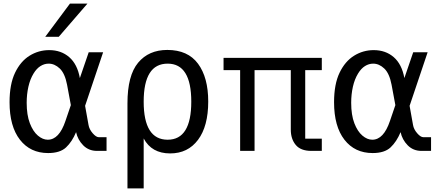

<svg xmlns="http://www.w3.org/2000/svg" viewBox="-20 -837 2440 1065"><path d="M368 -817H465L306 -633H231ZM247 12Q148 12 90.5 -62Q33 -136 33 -270Q33 -370 63.5 -433.5Q94 -497 144 -528Q194 -559 253 -559Q319 -559 364 -520Q409 -481 423 -404L472 -547H552L452 -250L471 -144Q475 -120 494 -98Q513 -76 528 -76H571V0H518Q472 0 441.5 -31Q411 -62 402 -104Q380 -51 346.5 -19.5Q313 12 247 12ZM245 -62Q308 -62 343 -166L373 -254L352 -367Q340 -430 311.5 -457Q283 -484 250 -484Q226 -484 204.5 -470.5Q183 -457 166 -429Q147 -398 137.5 -356Q128 -314 128 -267Q128 -199 145.5 -153.5Q163 -108 190 -85Q217 -62 245 -62Z M687 -264Q687 -418 746 -489Q805 -560 908 -560Q1022 -560 1078.5 -483.5Q1135 -407 1135 -274Q1135 -137 1078.5 -61.5Q1022 14 924 14Q821 14 777 -69V208H687ZM910 -62Q1041 -62 1041 -273Q1041 -484 910 -484Q777 -484 777 -273Q777 -62 910 -62Z M1312 -448H1220V-516H1765V-448H1673V-68H1765V0H1707Q1648 0 1620.5 -33Q1593 -66 1593 -118V-448H1392V0H1312Z M2047 12Q1948 12 1890.5 -62Q1833 -136 1833 -270Q1833 -370 1863.5 -433.5Q1894 -497 1944 -528Q1994 -559 2053 -559Q2119 -559 2164 -520Q2209 -481 2223 -404L2272 -547H2352L2252 -250L2271 -144Q2275 -120 2294 -98Q2313 -76 2328 -76H2371V0H2318Q2272 0 2241.5 -31Q2211 -62 2202 -104Q2180 -51 2146.5 -19.5Q2113 12 2047 12ZM2045 -62Q2108 -62 2143 -166L2173 -254L2152 -367Q2140 -430 2111.5 -457Q2083 -484 2050 -484Q2026 -484 2004.5 -470.5Q1983 -457 1966 -429Q1947 -398 1937.5 -356Q1928 -314 1928 -267Q1928 -199 1945.5 -153.5Q1963 -108 1990 -85Q2017 -62 2045 -62Z"/></svg>

Font: PlemolJP35 Console
Style: Regular
Weight: 400
Version: v2.0.3; ttfautohint (v1.8.4.7-5d5b-dirty) -l 6 -r 45 -G 200 